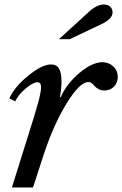

<svg xmlns="http://www.w3.org/2000/svg" viewBox="-20 -823 537 843"><path d="M46.9 -377.9 21 -391.1Q43.5 -441.4 104 -490.7Q164.6 -540 204.1 -540Q228 -540 239 -522Q250 -503.9 250 -463.9Q250 -434.1 243.2 -397.9L246.1 -395Q271 -453.6 327.6 -501.7Q384.3 -549.8 429.2 -549.8Q458 -549.8 477.5 -531.2Q497.1 -512.7 497.1 -485.8Q497.1 -459.5 480.5 -442.6Q463.9 -425.8 438 -425.8Q423.8 -425.8 412.8 -431.6Q401.9 -437.5 396.2 -444.3Q390.6 -451.2 383.3 -457Q376 -462.9 368.2 -462.9Q330.1 -462.9 272 -368.2Q213.9 -273.4 169.9 -138.2L125 0H32.2L97.2 -207Q134.8 -325.7 147.5 -372.3Q160.2 -418.9 160.2 -439.9Q160.2 -461.9 145 -461.9Q125 -461.9 92.3 -434.1Q59.6 -406.2 46.9 -377.9ZM286.1 -650.9H238.8L369.1 -770Q405.3 -803.2 436 -803.2Q453.6 -803.2 463.9 -793.7Q474.1 -784.2 474.1 -768.1Q474.1 -739.7 422.9 -715.8Z"/></svg>

Font: Libre Baskerville
Style: Italic
Weight: 400
Designer: Pablo Impallari, Rodrigo Fuenzalida
Foundry: Pablo Impallari, Rodrigo Fuenzalida
Version: Version 1.000